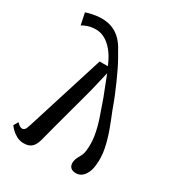

<svg xmlns="http://www.w3.org/2000/svg" viewBox="-190 -925 983 1061"><g transform="rotate(30 301.0 -395.0)"><path d="M99 -86 257.5 -589.5H310Q288.5 -641.5 262.5 -672.8Q236.5 -704 209 -718.5Q181.5 -733 154.5 -733Q123 -733 100 -724.8Q77 -716.5 67 -709.5L51.5 -784Q66 -790 95 -795.8Q124 -801.5 147.5 -801.5Q191 -801.5 222 -787.8Q253 -774 275.5 -750.2Q298 -726.5 314 -696Q324 -679 337.2 -655.5Q350.5 -632 364.8 -602.5Q379 -573 394.2 -539Q409.5 -505 424.8 -467.2Q440 -429.5 454 -390Q473 -344 492 -292.5Q511 -241 522 -187Q533 -133 526 -79.5Q523 -53.5 513 -32.8Q503 -12 487.5 -0.5Q472 11 451 11Q428.5 11 416.8 -1.5Q405 -14 407.5 -38Q410 -54.5 416.8 -66.8Q423.5 -79 430.5 -92.2Q437.5 -105.5 440 -125.5Q446 -175.5 437.5 -223.8Q429 -272 412.2 -321.8Q395.5 -371.5 376 -425.5L326 -554L296.5 -429.5Q284 -383 271.5 -336.2Q259 -289.5 246.2 -242.8Q233.5 -196 221 -149Q208.5 -102 196.5 -55.5Q191 -34.5 182 -19.5Q173 -4.5 158 3.8Q143 12 118.5 12Q93 12 72 0Q51 -12 37.5 -26Q24 -40 20.5 -46.5L37 -75Q47 -64.5 55 -59.2Q63 -54 72 -54Q80 -54 86.5 -60.5Q93 -67 99 -86Z"/></g></svg>

Font: Merriweather 24pt
Style: Italic
Weight: 400
Italic angle: -7.8°
Designer: Eben Sorkin
Foundry: Eben Sorkin
Version: Version 2.101